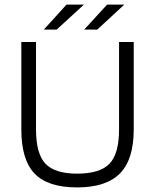

<svg xmlns="http://www.w3.org/2000/svg" viewBox="-20 -810 677 837"><path d="M499 -246V-627H563V-246Q563 -115 503 -54Q443 7 316 7Q189 7 131 -53Q73 -113 73 -246V-627H137V-246Q137 -140 178 -96.5Q219 -53 316 -53Q416 -53 457.5 -96.5Q499 -140 499 -246ZM270 -790H346L227 -681H171ZM447 -790H522L404 -681H347Z"/></svg>

Font: Blinker Light
Style: Regular
Weight: 300
Designer: Juergen Huber
Foundry: supertype
Version: Version 1.017;hotconv 1.0.117;makeotfexe 2.5.65602